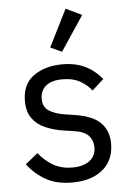

<svg xmlns="http://www.w3.org/2000/svg" viewBox="-55 -820 597 874"><g transform="rotate(-5 243.5 -383.5)"><path d="M240 12Q169 12 120 -15.5Q71 -43 36 -89L93 -135Q123 -98 160 -77Q197 -56 246 -56Q297 -56 325.5 -78Q354 -100 354 -140Q354 -170 334.5 -192Q315 -214 264 -221L223 -227Q176 -234 138 -250.5Q100 -267 78.5 -297.5Q57 -328 57 -376Q57 -453 109.5 -490.5Q162 -528 241 -528Q283 -528 315.5 -518Q348 -508 374 -489.5Q400 -471 421 -445L368 -397Q351 -421 318 -440.5Q285 -460 235 -460Q186 -460 160 -438.5Q134 -417 134 -380Q134 -343 159.5 -325.5Q185 -308 233 -300L273 -294Q359 -281 395 -244.5Q431 -208 431 -149Q431 -99 408 -63Q385 -27 342 -7.5Q299 12 240 12ZM351 -744 245 -585 193 -609 278 -779Z"/></g></svg>

Font: IBM Plex Sans
Style: Regular
Weight: 400
Designer: Mike Abbink, Paul van der Laan, Pieter van Rosmalen
Foundry: Bold Monday
Version: Version 3.201